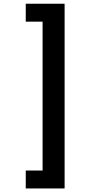

<svg xmlns="http://www.w3.org/2000/svg" viewBox="-20 -828 490 1055"><path d="M335 207.5H121.5V109H214V-709H121.5V-807.5H335Z"/></svg>

Font: Trispace Condensed Medium
Style: Regular
Weight: 500
Width: 3
Designer: Tyler Finck
Foundry: Etcetera Type Company
Version: Version 1.210; ttfautohint (v1.8.3)